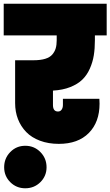

<svg xmlns="http://www.w3.org/2000/svg" viewBox="-31 -760 590 1026"><path d="M-11.2 -570.8V-740.2H539.1V-570.8H476.1V-544.9Q476.1 -500.5 470.2 -464.1Q464.4 -427.7 449 -393.1Q433.6 -358.4 408.9 -334.5Q384.3 -310.5 344.5 -294.7Q304.7 -278.8 252 -275.9V-199.2Q252 -164.1 278.8 -164.1Q291.5 -164.1 298.3 -174.1Q305.2 -184.1 305.2 -199.2V-231.9H500Q501 -219.7 501 -206.1Q501 -107.4 443.6 -49.3Q386.2 8.8 283.2 8.8Q227.5 8.8 182.6 -8.1Q137.7 -24.9 108.9 -54.7Q80.1 -84.5 64.9 -123.8Q49.8 -163.1 49.8 -209V-438H147.9Q185.5 -438 210.7 -445.8Q235.8 -453.6 248.8 -469Q261.7 -484.4 266.8 -502.2Q272 -520 272 -544.9V-570.8ZM104 246.1Q56.6 246.1 23.9 213.4Q-8.8 180.7 -8.8 133.8Q-8.8 85.9 23.9 52.5Q56.6 19 104 19Q151.9 19 184.8 52.5Q217.8 85.9 217.8 133.8Q217.8 180.7 184.8 213.4Q151.9 246.1 104 246.1Z"/></svg>

Font: SVN-Poppins Black
Style: Regular
Weight: 900
Designer: Ninad Kale (Devanagari), Jonny Pinhorn (Latin)
Foundry: Indian Type Foundry
Version: Version 3.002 2017